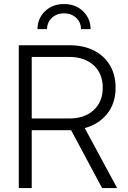

<svg xmlns="http://www.w3.org/2000/svg" viewBox="-20 -958 654 978"><path d="M75.7 0V-727.5H334.5Q405.3 -727.5 458 -700.9Q510.7 -674.3 539.8 -625.7Q568.8 -577.1 568.8 -511.2Q568.8 -432.6 526.4 -378.9Q483.9 -325.2 411.6 -305.7L576.7 0H500L342.3 -294.9Q336.4 -294.9 330.1 -294.9H141.6V0ZM141.6 -354.5H333.5Q410.6 -354.5 457 -397Q503.4 -439.5 503.4 -511.2Q503.4 -583 457 -625.5Q410.6 -668 332.5 -668H141.6ZM306.2 -937.5Q365.2 -937.5 403.3 -900.4Q441.4 -863.3 441.4 -809.6H392.6Q392.6 -844.2 367.9 -867.2Q343.3 -890.1 306.2 -890.1Q269 -890.1 244.4 -867.2Q219.7 -844.2 219.7 -809.6H170.9Q170.9 -863.3 209 -900.4Q247.1 -937.5 306.2 -937.5Z"/></svg>

Font: Inter Display Light
Style: Regular
Weight: 300
Designer: Rasmus Andersson
Foundry: rsms
Version: Version 4.000;git-a52131595